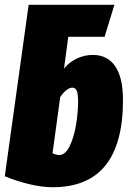

<svg xmlns="http://www.w3.org/2000/svg" viewBox="-29 -764 545 804"><path d="M486 -345Q486 20 192 20Q147 20 94.5 7.5Q42 -5 -9 -26L91 -744H450L409 -610H257L239 -477Q260 -503 292 -518.5Q324 -534 360 -534Q421 -534 453.5 -486.5Q486 -439 486 -345ZM298 -337Q298 -373 292 -385Q286 -397 274 -397Q263 -397 249.5 -387Q236 -377 223 -357L191 -122Q207 -115 219 -115Q245 -115 263 -152.5Q281 -190 289.5 -242Q298 -294 298 -337Z"/></svg>

Font: Fira Sans Extra Condensed Black
Style: Italic
Weight: 900
Width: 3
Italic angle: -8°
Designer: Carrois Corporate & Edenspiekermann AG
Foundry: Carrois Corporate GbR & Edenspiekermann AG
Version: Version 4.203